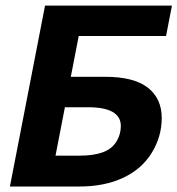

<svg xmlns="http://www.w3.org/2000/svg" viewBox="-20 -679 646 699"><path d="M270 0H16.1L144 -658.7H606L584.5 -547.9H266.6L237.8 -399.4H363.3Q467.3 -399.4 518.1 -359.9Q568.8 -320.3 568.8 -249.5Q568.8 -181.2 532 -121.8Q495.1 -62.5 427.2 -31.2Q359.4 0 270 0ZM419.9 -220.2Q419.9 -288.6 299.8 -288.6H216.3L182.1 -112.3H268.6Q320.8 -112.3 354 -124.5Q387.2 -136.7 403.6 -163.1Q419.9 -189.5 419.9 -220.2Z"/></svg>

Font: Liberation Mono
Style: Bold Italic
Weight: 700
Italic angle: -12°
Monospace: yes
Designer: Steve Matteson
Foundry: Ascender Corporation
Version: Version 2.1.5